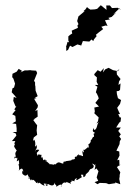

<svg xmlns="http://www.w3.org/2000/svg" viewBox="-20 -701 512 739"><path d="M315 -674 309 -665 301 -658H306C298 -651 290 -645 282 -638L277 -620L282 -608L278 -603L280 -594L256 -583L258 -572C252 -569 247 -565 243 -561V-545L246 -538L240 -540L234 -519L235 -527V-505L242 -509L249 -524L250 -525L259 -520L278 -530L292 -526L291 -522L299 -543L324 -541L333 -550H331L339 -543L342 -550L352 -562L349 -567L361 -577L377 -589L370 -598L387 -603L394 -601L384 -623L403 -626L397 -632L410 -636L427 -653L416 -646L440 -669L445 -663L433 -671L411 -670L403 -680H389L390 -663C383 -669 375 -675 368 -681L354 -667L345 -665L328 -664C323 -667 318 -670 315 -674ZM35 -149C32 -154 41 -144 35 -141C34 -139 32 -138 44 -122C46 -119 38 -116 44 -121C37 -111 38 -109 42 -96C42 -96 36 -105 35 -90C44 -102 45 -83 47 -96C48 -85 38 -73 52 -85C55 -76 51 -66 58 -69C45 -74 56 -62 53 -53C48 -56 59 -53 51 -43C65 -58 67 -52 70 -41C57 -50 70 -39 66 -41C63 -30 71 -28 78 -24C77 -28 81 -22 87 -31C85 -28 94 -10 99 -20C99 -20 86 -6 91 -19C98 -11 97 0 103 -12C105 1 103 -14 111 -7C121 1 118 5 123 3C129 -8 123 -3 126 6C134 -4 133 9 152 14C149 5 142 4 161 7C166 12 161 19 155 10C165 5 169 9 165 7C187 21 189 6 192 1C190 18 197 2 197 18C205 12 213 7 218 11C209 16 225 13 214 17C218 9 223 -3 235 3V-1C255 6 255 10 251 1C258 -9 266 6 254 -6C267 -5 273 1 266 -3C267 -18 284 -16 272 -9C278 -6 277 -9 295 -19C296 -25 292 -17 292 -29C305 -26 298 -35 301 -19C315 -22 309 -41 308 -28C323 -42 321 -38 323 -45C327 -40 324 -39 324 -46C332 -52 327 -54 327 -50C340 -52 346 -62 335 -70C334 -73 344 -69 351 -59C346 -70 347 -69 349 -70L344 -47L351 -53L359 -42L352 -18L358 -5L344 0L355 8L364 3L390 4L386 3L399 8L424 4L423 1L443 8L439 -12L441 -25H440L443 -38L430 -58L444 -68L440 -63L439 -86L431 -84L440 -102L439 -118L428 -121L440 -146L441 -157L446 -166L439 -176L445 -184L435 -197L445 -210H427L439 -229L444 -233L446 -249H441L435 -262H442L437 -272L431 -286L442 -301L446 -316L434 -323L430 -339L429 -350L437 -351L442 -355L444 -380L436 -374L438 -387L444 -397L430 -414L429 -426L440 -436L434 -427L415 -431L398 -440L385 -434L376 -422L380 -439L367 -425L356 -431L343 -416V-412L353 -403L352 -386L358 -374H345L355 -367L349 -346L353 -340L358 -329L360 -322L347 -305L361 -291L343 -287L345 -272L343 -265L362 -247L358 -249C362 -246 355 -235 358 -238C359 -233 342 -218 360 -231C350 -215 356 -209 344 -200C346 -208 343 -193 340 -209C336 -194 335 -197 346 -189C341 -189 332 -175 340 -186C342 -181 344 -172 338 -174C329 -157 336 -168 327 -160C332 -166 330 -148 320 -146C323 -140 319 -138 323 -134C320 -130 308 -145 312 -140C323 -132 318 -136 302 -121C313 -123 302 -126 301 -124C305 -113 301 -111 298 -121C295 -110 303 -100 298 -100C278 -111 277 -93 285 -107C278 -106 274 -99 271 -92C281 -99 260 -102 271 -88C270 -96 262 -83 266 -88C248 -85 253 -88 258 -87C254 -80 233 -84 230 -78C227 -81 223 -81 223 -65C232 -73 217 -70 210 -76C210 -68 215 -79 201 -75C200 -66 206 -81 193 -68C187 -69 191 -71 187 -67C172 -71 170 -67 167 -71C175 -67 173 -69 152 -86C167 -85 155 -71 154 -88C141 -80 139 -84 144 -81C148 -79 148 -81 143 -97C140 -90 137 -96 140 -105C125 -105 131 -112 125 -101C118 -118 123 -110 131 -124C119 -128 114 -120 115 -117C111 -120 129 -132 119 -144C118 -133 123 -139 115 -138C119 -160 108 -164 116 -163L107 -160L110 -172L123 -182L121 -199L123 -219L118 -225L108 -239L115 -241H109L125 -252L124 -278L115 -273L125 -288L126 -296L112 -319L121 -322H111L125 -331L117 -352L116 -371L115 -372V-384L111 -390L123 -420L119 -429L102 -430L96 -431L85 -430H75L58 -422L65 -428L52 -436L44 -425L28 -417L27 -404L36 -393L31 -400L38 -379L34 -364L28 -361L25 -346L36 -334L44 -324L33 -328L31 -313L40 -291L43 -292L35 -280L40 -277L27 -261L39 -255L41 -234L27 -226L42 -224L44 -207V-193H28L41 -187L43 -179L26 -158H39Z"/></svg>

Font: Charger Distortion
Style: 1
Weight: 400
Designer: Jasper
Foundry: Cannot Into Space Fonts
Version: Version 0.98